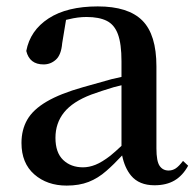

<svg xmlns="http://www.w3.org/2000/svg" viewBox="-20 -563 613 599"><path d="M188 16Q127 16 87 -19Q47 -54 47 -117Q47 -158 65 -189.5Q83 -221 125.5 -246Q168 -271 239 -291Q280 -303 328 -316Q344 -320 359 -323V-372Q359 -426 348 -456Q337 -486 313 -498Q289 -510 250 -510Q223 -510 195 -503Q190 -502 186 -501L174 -428Q171 -392 154.5 -377Q138 -362 116 -362Q72 -362 62 -404Q74 -468 131.5 -505.5Q189 -543 285 -543Q380 -543 424 -499Q468 -455 468 -356V-100Q468 -60 478 -45.5Q488 -31 506 -31Q518 -31 528 -37.5Q538 -44 551 -61L567 -46Q550 -15 524.5 0Q499 15 462 15Q414 15 389 -15Q369 -39 361 -78Q335 -50 312 -30Q286 -7 256.5 4.5Q227 16 188 16ZM359 -297Q347 -294 335 -291Q295 -279 265 -268Q207 -246 180 -212.5Q153 -179 153 -133Q153 -87 177 -64Q201 -41 239 -41Q258 -41 278 -49Q298 -57 324 -77Q340 -90 359 -108Z"/></svg>

Font: Early Summer Mincho SemiBold
Style: Regular
Weight: 600
Designer: GuiWonder
Version: Version 1.002